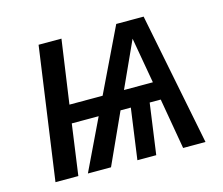

<svg xmlns="http://www.w3.org/2000/svg" viewBox="-81 -633 859 738"><g transform="rotate(-15 348.5 -263.5)"><path d="M527 -202H483L455 0H380L408 -202H367L275 0H183L280 -202H173L145 0H54L128 -527H219L183 -274H315L437 -527H546L651 0H562ZM515 -274 483 -456 400 -274Z"/></g></svg>

Font: FiraGO
Style: Italic
Weight: 400
Italic angle: -8°
Designer: bBox Type GmbH
Foundry: bBox Type GmbH
Version: Version 1.001